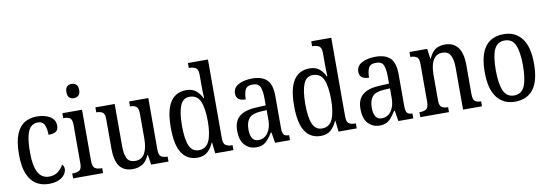

<svg xmlns="http://www.w3.org/2000/svg" viewBox="-57 -1154 4450 1558"><g transform="rotate(-10 2168.0 -375.0)"><path d="M244 10Q186 10 141 -18Q96 -46 71 -106.5Q46 -167 46 -265Q46 -372 71.5 -433.5Q97 -495 141 -520.5Q185 -546 240 -546Q305 -546 348.5 -520Q392 -494 392 -444Q392 -410 372 -396.5Q352 -383 310 -383Q310 -430 296 -463.5Q282 -497 240 -497Q209 -497 185.5 -476.5Q162 -456 149.5 -406Q137 -356 137 -266Q137 -159 166 -103.5Q195 -48 258 -48Q302 -48 331.5 -71.5Q361 -95 376 -126Q383 -120 387.5 -111Q392 -102 392 -88Q392 -67 377 -44Q362 -21 329 -5.5Q296 10 244 10Z M565 -640Q542 -640 527.5 -653Q513 -666 513 -698Q513 -731 527.5 -744Q542 -757 565 -757Q587 -757 602.5 -744Q618 -731 618 -698Q618 -666 602.5 -653Q587 -640 565 -640ZM445 0V-41H456Q486 -41 505 -53Q524 -65 524 -110V-425Q524 -470 506.5 -482.5Q489 -495 459 -495H451V-536H613V-115Q613 -67 632 -54Q651 -41 682 -41H692V0Z M936 10Q865 10 829 -36.5Q793 -83 793 -186V-427Q793 -471 774 -483Q755 -495 727 -495H723V-536H882V-189Q882 -122 900 -87Q918 -52 968 -52Q1022 -52 1046 -97Q1070 -142 1070 -215V-422Q1070 -470 1051 -482.5Q1032 -495 1004 -495H1001V-536H1159V-109Q1159 -64 1179 -52.5Q1199 -41 1227 -41H1231V0H1088L1076 -82H1072Q1047 -28 1013 -9Q979 10 936 10Z M1470 10Q1386 10 1341.5 -56.5Q1297 -123 1297 -267Q1297 -412 1342 -479Q1387 -546 1472 -546Q1521 -546 1551.5 -521.5Q1582 -497 1600 -458H1605Q1603 -482 1602.5 -510Q1602 -538 1602 -565V-650Q1602 -695 1581 -707Q1560 -719 1532 -719H1525V-760H1690V-111Q1690 -66 1709.5 -53.5Q1729 -41 1758 -41H1766V0H1616L1606 -91H1603Q1583 -45 1552 -17.5Q1521 10 1470 10ZM1490 -48Q1551 -48 1576.5 -106Q1602 -164 1602 -267Q1602 -374 1577.5 -431Q1553 -488 1489 -488Q1435 -488 1412 -431Q1389 -374 1389 -266Q1389 -156 1412.5 -102Q1436 -48 1490 -48Z M1954 10Q1899 10 1861 -29Q1823 -68 1823 -150Q1823 -230 1871 -268Q1919 -306 2017 -309L2087 -312V-373Q2087 -429 2073.5 -463Q2060 -497 2011 -497Q1964 -497 1950 -466.5Q1936 -436 1936 -388Q1858 -388 1858 -450Q1858 -497 1902.5 -521.5Q1947 -546 2017 -546Q2096 -546 2136.5 -507Q2177 -468 2177 -372V-113Q2177 -71 2188.5 -56Q2200 -41 2229 -41H2232V0H2109L2095 -87H2089Q2071 -59 2053.5 -37Q2036 -15 2013 -2.5Q1990 10 1954 10ZM1980 -45Q2030 -45 2059 -86Q2088 -127 2088 -191V-273L2037 -270Q1968 -266 1941.5 -234.5Q1915 -203 1915 -144Q1915 -98 1930.5 -71.5Q1946 -45 1980 -45Z M2486 10Q2402 10 2357.5 -56.5Q2313 -123 2313 -267Q2313 -412 2358 -479Q2403 -546 2488 -546Q2537 -546 2567.5 -521.5Q2598 -497 2616 -458H2621Q2619 -482 2618.5 -510Q2618 -538 2618 -565V-650Q2618 -695 2597 -707Q2576 -719 2548 -719H2541V-760H2706V-111Q2706 -66 2725.5 -53.5Q2745 -41 2774 -41H2782V0H2632L2622 -91H2619Q2599 -45 2568 -17.5Q2537 10 2486 10ZM2506 -48Q2567 -48 2592.5 -106Q2618 -164 2618 -267Q2618 -374 2593.5 -431Q2569 -488 2505 -488Q2451 -488 2428 -431Q2405 -374 2405 -266Q2405 -156 2428.5 -102Q2452 -48 2506 -48Z M2970 10Q2915 10 2877 -29Q2839 -68 2839 -150Q2839 -230 2887 -268Q2935 -306 3033 -309L3103 -312V-373Q3103 -429 3089.5 -463Q3076 -497 3027 -497Q2980 -497 2966 -466.5Q2952 -436 2952 -388Q2874 -388 2874 -450Q2874 -497 2918.5 -521.5Q2963 -546 3033 -546Q3112 -546 3152.5 -507Q3193 -468 3193 -372V-113Q3193 -71 3204.5 -56Q3216 -41 3245 -41H3248V0H3125L3111 -87H3105Q3087 -59 3069.5 -37Q3052 -15 3029 -2.5Q3006 10 2970 10ZM2996 -45Q3046 -45 3075 -86Q3104 -127 3104 -191V-273L3053 -270Q2984 -266 2957.5 -234.5Q2931 -203 2931 -144Q2931 -98 2946.5 -71.5Q2962 -45 2996 -45Z M3306 0V-41H3314Q3343 -41 3362.5 -53.5Q3382 -66 3382 -113V-427Q3382 -471 3362.5 -483Q3343 -495 3316 -495H3311V-536H3457L3468 -454H3472Q3495 -507 3527.5 -526.5Q3560 -546 3605 -546Q3672 -546 3709.5 -499Q3747 -452 3747 -349V-113Q3747 -66 3764 -53.5Q3781 -41 3810 -41H3814V0H3658V-346Q3658 -411 3639 -447.5Q3620 -484 3572 -484Q3534 -484 3511.5 -461Q3489 -438 3480 -400.5Q3471 -363 3471 -321V-108Q3471 -64 3490 -52.5Q3509 -41 3537 -41H3542V0Z M4086 10Q3992 10 3938 -59Q3884 -128 3884 -269Q3884 -409 3935.5 -477.5Q3987 -546 4089 -546Q4182 -546 4236 -477.5Q4290 -409 4290 -269Q4290 -128 4238 -59Q4186 10 4086 10ZM4088 -41Q4149 -41 4174 -99Q4199 -157 4199 -269Q4199 -381 4174 -437.5Q4149 -494 4087 -494Q4025 -494 4000 -437.5Q3975 -381 3975 -269Q3975 -157 4000.5 -99Q4026 -41 4088 -41Z"/></g></svg>

Font: Noto Serif Thai Condensed
Style: Regular
Weight: 400
Width: 3
Designer: Monotype Design Team
Foundry: Monotype Imaging Inc.
Version: Version 2.002; ttfautohint (v1.8.4.7-5d5b)